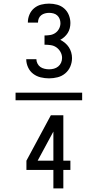

<svg xmlns="http://www.w3.org/2000/svg" viewBox="-20 -873 540 1061"><path d="M251 -440Q228 -440 205 -445.5Q182 -451 163.5 -465Q145 -479 135 -501Q125 -523 125 -546H181Q181 -534 187 -522Q193 -510 203 -503Q213 -496 226 -493Q239 -490 251 -490Q265 -490 278 -493.5Q291 -497 301.5 -505.5Q312 -514 317.5 -526.5Q323 -539 323 -553Q323 -570 314.5 -585.5Q306 -601 292 -611Q278 -621 260.5 -623.5Q243 -626 226 -626V-677Q242 -677 257.5 -679.5Q273 -682 286 -691Q299 -700 306.5 -714.5Q314 -729 314 -745Q314 -757 309.5 -768.5Q305 -780 296 -788Q287 -796 275 -799Q263 -802 251 -802Q240 -802 228.5 -799Q217 -796 208 -789Q199 -782 194.5 -771.5Q190 -761 190 -749V-748H134V-750Q134 -772 143 -793Q152 -814 169 -828Q186 -842 207.5 -847.5Q229 -853 251 -853Q274 -853 296 -847Q318 -841 335 -826Q352 -811 360.5 -789.5Q369 -768 369 -746Q369 -731 365.5 -717Q362 -703 354.5 -691Q347 -679 336 -669Q325 -659 313 -653Q327 -646 339.5 -635.5Q352 -625 360.5 -612Q369 -599 373.5 -583.5Q378 -568 378 -552Q378 -528 368.5 -505.5Q359 -483 340.5 -467.5Q322 -452 298.5 -446Q275 -440 251 -440ZM66 -319V-361H434V-319ZM275 168V66H126V15L261 -236H330V15H369V66H330V168ZM275 15V-146L188 15Z"/></svg>

Font: Iosevka SS18 Light
Style: Regular
Weight: 300
Monospace: yes
Designer: Belleve Invis
Foundry: Belleve Invis
Version: Version 25.1.1; ttfautohint (v1.8.4)